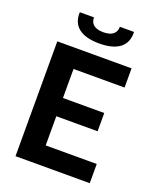

<svg xmlns="http://www.w3.org/2000/svg" viewBox="-168 -1043 955 1147"><g transform="rotate(20 310.0 -470.0)"><path d="M71 0H543V-122H218.5V-307.5H481V-423.5H218.5V-608H543V-730H71ZM228 -939.5H138C133.5 -852 192 -803.5 310 -803.5C428 -803.5 486.5 -852 482.5 -939.5H392.5C392.5 -900.5 368 -875 310 -875C252 -875 228 -900.5 228 -939.5Z"/></g></svg>

Font: Monaspace Neon
Style: Bold
Weight: 700
Designer: Riley Cran & the Lettermatic Team
Foundry: Lettermatic
Version: Version 1.200 (Monaspace Neon)